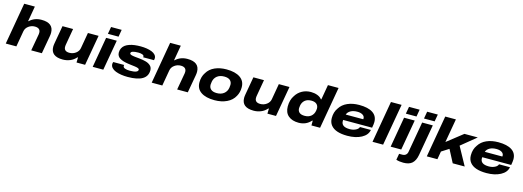

<svg xmlns="http://www.w3.org/2000/svg" viewBox="5 -1871 8775 3221"><g transform="rotate(15 4392.5 -260.0)"><path d="M20 0 146 -725.1H331.1L285.2 -460.9H292Q375 -540 499 -540Q706.5 -540 708 -372.1Q708 -342.8 702.1 -310.1L647 0H461.9L514.2 -293Q516.1 -312.5 516.1 -319.8Q516.1 -360.4 491.5 -381.1Q466.8 -401.9 419.9 -401.9Q358.9 -401.9 310.3 -366.2Q261.7 -330.6 252 -274.9L204.1 0Z M1011.7 12.2Q802.7 12.2 802.7 -155.8Q802.7 -181.2 809.1 -216.8L863.8 -527.8H1047.9L997.1 -234.9Q995.1 -215.3 995.1 -207Q995.1 -126 1089.8 -126Q1150.9 -126 1199.5 -161.6Q1248 -197.3 1257.8 -252L1305.7 -527.8H1490.7L1397.9 0H1249L1251 -87.9H1241.7Q1196.3 -36.1 1136 -12Q1075.7 12.2 1011.7 12.2Z M1632.8 -601.1 1654.8 -725.1H1838.9L1817.9 -601.1ZM1529.8 0 1621.6 -527.8H1806.6L1713.9 0Z M2138.7 12.2Q2078.6 12.2 2025.4 3.9Q1972.2 -4.4 1928.7 -21.2Q1885.3 -38.1 1859.9 -66.2Q1834.5 -94.2 1834.5 -130.9Q1834.5 -145.5 1841.8 -167H2031.7Q2028.8 -159.7 2028.8 -149.9Q2028.8 -123.5 2061.3 -110.8Q2093.8 -98.1 2145.5 -98.1Q2288.6 -98.1 2288.6 -151.9Q2288.6 -160.2 2283.2 -166.3Q2277.8 -172.4 2266.8 -176.5Q2255.9 -180.7 2242.9 -183.8Q2230 -187 2210.4 -189.5Q2190.9 -191.9 2172.6 -194.1Q2154.3 -196.3 2128.9 -199.5Q2103.5 -202.6 2082.5 -206.1Q2040 -212.4 2008.1 -222.2Q1976.1 -231.9 1948.2 -247.8Q1920.4 -263.7 1905.5 -288.6Q1890.6 -313.5 1890.6 -346.2Q1890.6 -388.7 1907.7 -421.9Q1924.8 -455.1 1954.3 -477.1Q1983.9 -499 2026.1 -513.4Q2068.4 -527.8 2115.7 -533.9Q2163.1 -540 2218.8 -540Q2275.9 -540 2325.7 -532Q2375.5 -523.9 2414.8 -508.3Q2454.1 -492.7 2476.8 -466.6Q2499.5 -440.4 2499.5 -407.2Q2499.5 -392.6 2494.6 -374H2305.7Q2306.2 -377 2306.6 -379.9Q2307.1 -382.8 2307.4 -384.3Q2307.6 -385.7 2307.6 -386.2Q2307.6 -407.2 2279.1 -418.2Q2250.5 -429.2 2209.5 -429.2Q2079.6 -429.2 2079.6 -383.8Q2079.6 -378.4 2082.3 -373.8Q2085 -369.1 2091.3 -365.7Q2097.7 -362.3 2104.5 -359.4Q2111.3 -356.4 2122.8 -354.2Q2134.3 -352.1 2144 -350.3Q2153.8 -348.6 2169.2 -346.7Q2184.6 -344.7 2195.8 -343.8Q2207 -342.8 2225.1 -341.1Q2243.2 -339.4 2254.9 -337.9Q2284.7 -335 2308.8 -330.6Q2333 -326.2 2360.1 -319.1Q2387.2 -312 2407.5 -301.3Q2427.7 -290.5 2444.8 -275.6Q2461.9 -260.7 2470.7 -239.7Q2479.5 -218.8 2479.5 -192.9Q2479.5 12.2 2138.7 12.2Z M2554.7 0 2680.7 -725.1H2865.7L2819.8 -460.9H2826.7Q2909.7 -540 3033.7 -540Q3241.2 -540 3242.7 -372.1Q3242.7 -342.8 3236.8 -310.1L3181.6 0H2996.6L3048.8 -293Q3050.8 -312.5 3050.8 -319.8Q3050.8 -360.4 3026.1 -381.1Q3001.5 -401.9 2954.6 -401.9Q2893.6 -401.9 2845 -366.2Q2796.4 -330.6 2786.6 -274.9L2738.8 0Z M3646.5 12.2Q3495.1 12.2 3410.9 -45.2Q3326.7 -102.5 3326.7 -212.9Q3326.7 -312.5 3375.5 -383.8Q3420.9 -460.9 3509 -500.5Q3597.2 -540 3712.4 -540Q3863.8 -540 3948.7 -482.2Q4033.7 -424.3 4033.7 -314Q4033.7 -225.6 3994.6 -158.2Q3950.7 -75.2 3858.4 -31.5Q3766.1 12.2 3646.5 12.2ZM3653.3 -112.8Q3728.5 -112.8 3776.6 -151.1Q3824.7 -189.5 3835.4 -253.9Q3840.3 -284.7 3840.3 -305.2Q3840.3 -356.4 3806.4 -385.3Q3772.5 -414.1 3705.6 -414.1Q3629.4 -414.1 3581.8 -376.2Q3534.2 -338.4 3523.4 -273.9Q3517.6 -236.8 3517.6 -223.1Q3517.6 -171.4 3551.8 -142.1Q3585.9 -112.8 3653.3 -112.8Z M4327.1 12.2Q4118.2 12.2 4118.2 -155.8Q4118.2 -181.2 4124.5 -216.8L4179.2 -527.8H4363.3L4312.5 -234.9Q4310.5 -215.3 4310.5 -207Q4310.5 -126 4405.3 -126Q4466.3 -126 4514.9 -161.6Q4563.5 -197.3 4573.2 -252L4621.1 -527.8H4806.2L4713.4 0H4564.5L4566.4 -87.9H4557.1Q4511.7 -36.1 4451.4 -12Q4391.1 12.2 4327.1 12.2Z M5107.4 12.2Q4994.1 12.2 4928.2 -43.9Q4862.3 -100.1 4862.3 -207Q4862.3 -319.8 4916 -397.9Q4956.5 -464.4 5024.7 -502.2Q5092.8 -540 5178.2 -540Q5237.3 -540 5289.1 -521Q5340.8 -502 5368.2 -464.8H5376L5421.4 -725.1H5606L5479 0H5329.1V-82H5320.3Q5236.8 12.2 5107.4 12.2ZM5175.3 -126Q5244.1 -126 5287.4 -162.1Q5330.6 -198.2 5341.3 -259.8Q5345.2 -282.7 5345.2 -296.9Q5345.2 -345.2 5313.7 -373.5Q5282.2 -401.9 5222.2 -401.9Q5152.3 -401.9 5110.4 -366.7Q5068.4 -331.5 5058.1 -272Q5053.2 -245.1 5053.2 -226.1Q5053.2 -178.7 5083.7 -152.3Q5114.3 -126 5175.3 -126Z M5952.6 12.2Q5850.6 12.2 5778.3 -11.5Q5706.1 -35.2 5666 -85.2Q5626 -135.3 5626 -210Q5626 -313.5 5678.7 -386.2Q5725.6 -461.9 5814 -501Q5902.3 -540 6016.6 -540Q6170.4 -540 6252.2 -486.3Q6334 -432.6 6334 -327.1Q6334 -292.5 6321.8 -227.1H5818.8Q5817.9 -220.2 5817.9 -207Q5817.9 -106 5963.9 -106Q6019.5 -106 6065.9 -127.9Q6112.3 -149.9 6122.1 -185.1H6312Q6296.4 -94.2 6197 -41Q6097.7 12.2 5952.6 12.2ZM5836.9 -325.2H6141.6Q6143.1 -332.5 6143.1 -338.9Q6143.1 -377.4 6107.7 -399.7Q6072.3 -421.9 6014.6 -421.9Q5944.8 -421.9 5898.4 -395.8Q5852.1 -369.6 5836.9 -325.2Z M6389.6 0 6515.6 -725.1H6700.7L6573.7 0Z M6807.6 -601.1 6829.6 -725.1H7013.7L6992.7 -601.1ZM6704.6 0 6796.4 -527.8H6981.4L6888.7 0Z M7122.6 -601.1 7144.5 -725.1H7329.6L7307.6 -601.1ZM6977.5 205.1Q6906.7 205.1 6853.5 187L6872.6 79.1H6928.7Q6964.8 79.1 6987.8 59.8Q7010.7 40.5 7016.6 7.8L7110.4 -527.8H7295.4L7200.7 11.2Q7183.6 108.4 7131.8 156.7Q7080.1 205.1 6977.5 205.1Z M7332.5 0 7458.5 -725.1H7643.6L7571.3 -313L7844.7 -527.8H8076.7L7817.4 -315.9L7990.7 0H7782.7L7667.5 -220.2L7540.5 -139.2L7516.6 0Z M8368.2 12.2Q8266.1 12.2 8193.8 -11.5Q8121.6 -35.2 8081.5 -85.2Q8041.5 -135.3 8041.5 -210Q8041.5 -313.5 8094.2 -386.2Q8141.1 -461.9 8229.5 -501Q8317.9 -540 8432.1 -540Q8585.9 -540 8667.7 -486.3Q8749.5 -432.6 8749.5 -327.1Q8749.5 -292.5 8737.3 -227.1H8234.4Q8233.4 -220.2 8233.4 -207Q8233.4 -106 8379.4 -106Q8435.1 -106 8481.4 -127.9Q8527.8 -149.9 8537.6 -185.1H8727.5Q8711.9 -94.2 8612.5 -41Q8513.2 12.2 8368.2 12.2ZM8252.4 -325.2H8557.1Q8558.6 -332.5 8558.6 -338.9Q8558.6 -377.4 8523.2 -399.7Q8487.8 -421.9 8430.2 -421.9Q8360.4 -421.9 8314 -395.8Q8267.6 -369.6 8252.4 -325.2Z"/></g></svg>

Font: Archivo Expanded ExtraBold
Style: Italic
Weight: 800
Width: 7
Italic angle: -10°
Designer: Hector Gatti
Foundry: Omnibus-Type
Version: Version 2.001